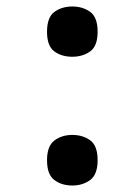

<svg xmlns="http://www.w3.org/2000/svg" viewBox="-20 -564 385 592"><path d="M203 -389Q170 -389 147.5 -405.5Q125 -422 125 -466Q125 -511 148 -527.5Q171 -544 203 -544Q235 -544 258 -527.5Q281 -511 281 -466Q281 -422 258 -405.5Q235 -389 203 -389ZM203 8Q170 8 147.5 -9Q125 -26 125 -70Q125 -114 148 -131Q171 -148 203 -148Q235 -148 258 -131.5Q281 -115 281 -70Q281 -26 258 -9Q235 8 203 8Z"/></svg>

Font: Noto Serif Bengali ExtraBold
Style: Regular
Weight: 800
Designer: Juan Bruce, Universal Thirst, Indian Type Foundry and the Monotype Design Team.
Foundry: Monotype Imaging Inc.
Version: Version 2.003